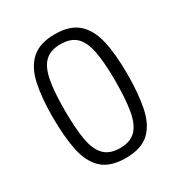

<svg xmlns="http://www.w3.org/2000/svg" viewBox="-154 -750 815 865"><g transform="rotate(-30 253.0 -317.0)"><path d="M252.9 4.9Q172.4 4.9 130.4 -34.2Q88.4 -73.2 73.5 -146.2Q58.6 -219.2 58.6 -320.8Q58.6 -422.9 74.7 -493.7Q90.8 -564.5 133.1 -601.6Q175.3 -638.7 252.9 -638.7Q331.1 -638.7 373 -601.6Q415 -564.5 431.2 -493.7Q447.3 -422.9 447.3 -320.8Q447.3 -219.2 432.4 -146.2Q417.5 -73.2 375.7 -34.2Q334 4.9 252.9 4.9ZM252.9 -46.9Q306.6 -46.9 335.2 -76.2Q363.8 -105.5 374.3 -166Q384.8 -226.6 384.8 -319.3Q384.8 -413.6 373.8 -472.4Q362.8 -531.2 334.5 -559.1Q306.2 -586.9 252.9 -586.9Q200.2 -586.9 171.6 -559.1Q143.1 -531.2 132.1 -472.4Q121.1 -413.6 121.1 -319.3Q121.1 -226.6 131.6 -166Q142.1 -105.5 170.7 -76.2Q199.2 -46.9 252.9 -46.9Z"/></g></svg>

Font: Anaheim
Style: Regular
Weight: 400
Designer: Vernon Adams
Foundry: Vernon Adams
Version: Version 2.001